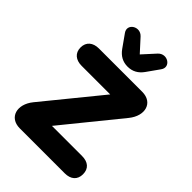

<svg xmlns="http://www.w3.org/2000/svg" viewBox="-261 -1030 1144 1144"><g transform="rotate(45 311.5 -457.5)"><path d="M126 0H505C555 0 586 -26 586 -73C586 -121 555 -146 505 -146H251L541 -503C605 -582 579 -670 488 -670H123C74 -670 41 -644 41 -597C41 -550 74 -524 123 -524H364L73 -167C10 -89 35 0 126 0ZM320 -714C360 -714 392 -731 417 -766L473 -845C508 -894 435 -942 392 -896L320 -817L248 -896C206 -942 132 -894 167 -845L223 -766C248 -731 280 -714 320 -714Z"/></g></svg>

Font: SN Pro Heavy
Style: Regular
Weight: 800
Designer: Tobias Whetton
Foundry: Supernotes
Version: Version 1.001;Glyphs 3.2 (3249)